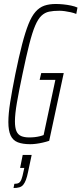

<svg xmlns="http://www.w3.org/2000/svg" viewBox="-20 -716 409 964"><path d="M132 8Q94 8 69.5 -1.5Q45 -11 33.5 -35.5Q22 -60 22 -103Q22 -144 31 -201.5Q40 -259 57 -344Q75 -432 91 -493.5Q107 -555 123 -595Q139 -635 158.5 -657Q178 -679 202.5 -687.5Q227 -696 260 -696Q278 -696 298 -694Q318 -692 337 -688Q356 -684 369 -678L363 -646Q351 -651 335.5 -654.5Q320 -658 305 -660Q290 -662 278 -662Q248 -662 226.5 -657.5Q205 -653 188 -637Q171 -621 156.5 -587Q142 -553 127 -494Q112 -435 93 -344Q75 -259 65 -201Q55 -143 55 -107Q55 -75 62.5 -57.5Q70 -40 86 -33Q102 -26 127 -26Q141 -26 154.5 -27.5Q168 -29 180 -32Q192 -35 199 -38L258 -315H179L187 -349H300L227 -9Q212 -4 194.5 0Q177 4 161 6Q145 8 132 8ZM48 228 52 207Q67 207 75 202Q83 197 88 183.5Q93 170 98 145L102 127H81L94 62H139L121 147Q116 172 110 187.5Q104 203 96.5 212Q89 221 77 224.5Q65 228 48 228Z"/></svg>

Font: Saira UltraCondensed Thin
Style: Italic
Weight: 250
Width: 1
Italic angle: -12°
Designer: Hector Gatti with collaboration of the Omnibus-Type team
Foundry: Omnibus-Type
Version: Version 1.101